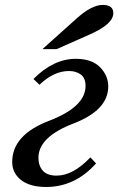

<svg xmlns="http://www.w3.org/2000/svg" viewBox="-20 -744 478 776"><path d="M139.6 -401.4 115.2 -424.8Q196.3 -506.3 286.1 -506.3Q351.1 -506.3 384.3 -472.4Q417.5 -438.5 417.5 -394.5Q417.5 -298.8 276.4 -244.6Q135.3 -190.4 135.3 -106.4Q135.3 -74.2 153.1 -54.2Q170.9 -34.2 208.5 -34.2Q275.4 -34.2 345.2 -107.9L368.2 -83.5Q283.2 11.7 166.5 11.7Q100.6 11.7 64.9 -16.6Q29.3 -44.9 29.3 -89.4Q29.3 -198.7 177.5 -255.4Q325.7 -312 325.7 -396.5Q325.7 -429.2 306.2 -443.1Q286.6 -457 258.8 -457Q197.3 -457 139.6 -401.4ZM209 -545.4H151.4L289.1 -668.9Q350.6 -724.1 395 -724.1Q438 -724.1 438 -690.9Q438 -646.5 342.3 -604.5Z"/></svg>

Font: Munson
Style: Italic
Weight: 400
Italic angle: -12°
Designer: Paul James MIller
Foundry: High-Logic / Made with FontCreator
Version: Version 2.10;May 5, 2019;FontCreator 11.5.0.2430 64-bit